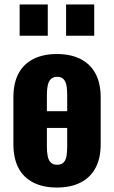

<svg xmlns="http://www.w3.org/2000/svg" viewBox="-20 -830 510 860"><path d="M116 -257V-332H359V-257ZM235 10Q173 10 129 -12.5Q85 -35 62.5 -78Q40 -121 40 -185V-393Q40 -457 62.5 -500Q85 -543 129 -565.5Q173 -588 235 -588Q297 -588 341 -565.5Q385 -543 408 -500Q431 -457 431 -393V-185Q431 -121 408 -78Q385 -35 341 -12.5Q297 10 235 10ZM236 -92Q255 -92 265 -102.5Q275 -113 278 -131.5Q281 -150 281 -174V-403Q281 -428 278 -446Q275 -464 265 -475Q255 -486 236 -486Q217 -486 207 -475Q197 -464 193.5 -446Q190 -428 190 -403V-174Q190 -150 193.5 -131.5Q197 -113 207 -102.5Q217 -92 236 -92ZM276 -670V-810H402V-670ZM68 -670V-810H194V-670Z"/></svg>

Font: Oswald SemiBold
Style: Regular
Weight: 600
Designer: Vernon Adams
Foundry: Vernon Adams
Version: Version 4.103;gftools[0.9.33.dev8+g029e19f]